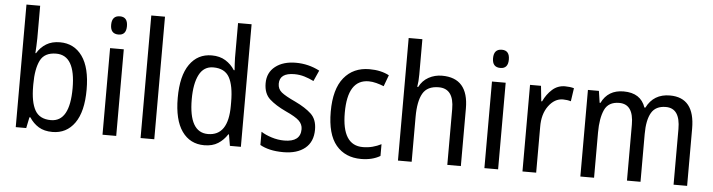

<svg xmlns="http://www.w3.org/2000/svg" viewBox="-47 -968 4404 1186"><g transform="rotate(5 2155.0 -375.0)"><path d="M75 -760V0H140L154 -68H160Q183 -32 217.5 -11Q252 10 303 10Q390 10 440.5 -61Q491 -132 491 -269Q491 -405 440.5 -475.5Q390 -546 302 -546Q252 -546 217 -524.5Q182 -503 160 -466H156Q157 -485 158.5 -509.5Q160 -534 160 -559V-760ZM404 -270Q404 -62 287 -62Q217 -62 188.5 -112.5Q160 -163 160 -262V-274Q160 -368 186 -421Q212 -474 285 -474Q404 -474 404 -270Z M607 -681Q607 -625 657 -625Q705 -625 705 -681Q705 -738 657 -738Q607 -738 607 -681ZM613 -537V0H698V-537Z M934 -760H849V0H934Z M1143 -267Q1143 -364 1171.5 -419Q1200 -474 1259 -474Q1330 -474 1358.5 -423Q1387 -372 1387 -270V-247Q1387 -61 1261 -61Q1143 -61 1143 -267ZM1387 -70H1391L1403 0H1471V-760H1387V-544Q1387 -529 1388.5 -507Q1390 -485 1391 -468H1386Q1364 -503 1328.5 -525Q1293 -547 1243 -547Q1156 -547 1106 -475.5Q1056 -404 1056 -268Q1056 -131 1106 -60.5Q1156 10 1244 10Q1295 10 1329.5 -12Q1364 -34 1387 -70Z M1782 -307Q1719 -336 1694.5 -356Q1670 -376 1670 -409Q1670 -476 1762 -476Q1794 -476 1824 -467Q1854 -458 1882 -444L1912 -511Q1843 -547 1765 -547Q1686 -547 1637.5 -509Q1589 -471 1589 -405Q1589 -341 1626.5 -307Q1664 -273 1728 -243Q1790 -215 1812.5 -193Q1835 -171 1835 -141Q1835 -62 1734 -62Q1694 -62 1655 -74.5Q1616 -87 1590 -104V-22Q1616 -7 1652 1.5Q1688 10 1735 10Q1820 10 1869 -30Q1918 -70 1918 -146Q1918 -209 1881.5 -243Q1845 -277 1782 -307Z M2335 -19V-92Q2310 -79 2281.5 -71.5Q2253 -64 2221 -64Q2092 -64 2092 -266Q2092 -472 2223 -472Q2245 -472 2270 -465.5Q2295 -459 2317 -450L2343 -520Q2292 -547 2221 -547Q2121 -547 2063 -476Q2005 -405 2005 -265Q2005 -125 2061.5 -57.5Q2118 10 2217 10Q2286 10 2335 -19Z M2445 -760V0H2530V-278Q2530 -375 2558 -424Q2586 -473 2657 -473Q2751 -473 2751 -346V0H2835V-357Q2835 -546 2671 -546Q2626 -546 2588 -525Q2550 -504 2530 -464H2524Q2530 -499 2530 -541V-760Z M2975 -681Q2975 -625 3025 -625Q3073 -625 3073 -681Q3073 -738 3025 -738Q2975 -738 2975 -681ZM2981 -537V0H3066V-537Z M3300 -442H3295L3285 -537H3217V0H3302V-283Q3301 -363 3338.5 -414Q3376 -465 3428 -465Q3454 -465 3477 -458L3489 -540Q3464 -547 3434 -547Q3388 -547 3354.5 -517Q3321 -487 3300 -442Z M3939 -459H3933Q3903 -547 3797 -547Q3700 -547 3660 -464H3655L3644 -537H3576V0H3661V-280Q3661 -369 3685 -421.5Q3709 -474 3776 -474Q3865 -474 3865 -347V0H3949V-296Q3949 -383 3975.5 -428.5Q4002 -474 4065 -474Q4154 -474 4154 -345V0H4238V-355Q4238 -547 4084 -547Q3983 -547 3939 -459Z"/></g></svg>

Font: Noto Sans UI SemiCondensed
Style: Regular
Weight: 400
Width: 4
Designer: Monotype Design Team
Foundry: Monotype Imaging Inc.
Version: 1.001